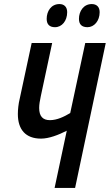

<svg xmlns="http://www.w3.org/2000/svg" viewBox="-20 -926 541 946"><path d="M411 -792C444 -792 471 -823 471 -866C471 -892 456 -906 432 -906C392 -906 369 -871 369 -833C369 -806 383 -792 411 -792ZM251 -792C285 -792 311 -823 311 -866C311 -892 296 -906 273 -906C232 -906 210 -871 210 -833C210 -806 224 -792 251 -792ZM249 0H350L501 -714H400L326 -369C296 -351 261 -334 226 -334C191 -334 173 -353 173 -394C173 -411 176 -428 181 -452L237 -714H136L77 -439C71 -415 68 -386 68 -364C68 -288 106 -243 182 -243C221 -243 268 -261 309 -282Z"/></svg>

Font: Noto Sans UI Condensed Medium
Style: Italic
Weight: 500
Width: 3
Italic angle: -12°
Designer: Monotype Design Team
Foundry: Monotype Imaging Inc.
Version: Version 1.901